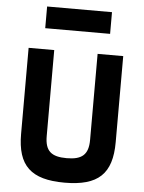

<svg xmlns="http://www.w3.org/2000/svg" viewBox="-61 -966 768 1023"><g transform="rotate(5 323.0 -454.5)"><path d="M207 -230V-690H70V-230C70 -60 143 9 323 9C503 9 576 -60 576 -230V-690H439V-230C439 -150 404 -122 323 -122C242 -122 207 -149 207 -230ZM149 -802H496V-918H149Z"/></g></svg>

Font: TitilliumMaps29L
Style: 999 wt
Weight: 900
Designer: Campivisivi
Foundry: Accademia di Belle Arti di Urbino and students of MA course of Visual design